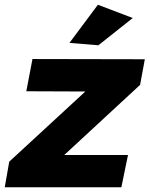

<svg xmlns="http://www.w3.org/2000/svg" viewBox="-38 -790 631 810"><path d="M474 0H-18L1 -108L322 -404L73 -405L99 -541L573 -540L553 -432L233 -136H502ZM377 -599 255 -609 375 -770 522 -714Z"/></svg>

Font: Argentum Novus
Style: Bold Italic
Weight: 700
Designer: Julieta Ulanovsky (font) & Cristiano Sobral (main changes)
Foundry: Julieta Ulanovsky (font) & Cristiano Sobral (main changes)
Version: Version 3.00;November 27, 2020;FontCreator 13.0.0.2655 64-bi